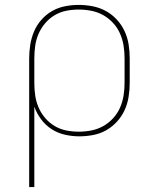

<svg xmlns="http://www.w3.org/2000/svg" viewBox="-20 -548 640 783"><path d="M99 215V-310Q99 -338 103.5 -366Q108 -394 119 -420Q130 -446 149 -467.5Q168 -489 192.5 -503Q217 -517 245 -522.5Q273 -528 301 -528Q329 -528 357.5 -522.5Q386 -517 411 -503.5Q436 -490 456 -468.5Q476 -447 488 -421Q500 -395 504.5 -367Q509 -339 509 -310V-210Q509 -182 504.5 -153.5Q500 -125 488.5 -99.5Q477 -74 457.5 -52.5Q438 -31 413.5 -17Q389 -3 360.5 2.5Q332 8 304 8Q274 8 245 1.5Q216 -5 191 -21Q166 -37 148 -61Q130 -85 120 -113V215ZM301 -11Q327 -11 352.5 -16Q378 -21 400.5 -33.5Q423 -46 441 -65.5Q459 -85 469.5 -109Q480 -133 484 -158.5Q488 -184 488 -210V-310Q488 -336 484 -361.5Q480 -387 469.5 -411Q459 -435 441 -454.5Q423 -474 400.5 -486.5Q378 -499 352.5 -504Q327 -509 301 -509Q275 -509 250 -504Q225 -499 203 -486Q181 -473 164 -453Q147 -433 137 -409.5Q127 -386 123.5 -361Q120 -336 120 -310V-210Q120 -184 123.5 -159Q127 -134 137 -110.5Q147 -87 164 -67Q181 -47 203 -34Q225 -21 250 -16Q275 -11 301 -11Z"/></svg>

Font: Iosevka SS04 Thin Extended
Style: Regular
Weight: 100
Width: 7
Monospace: yes
Designer: Belleve Invis
Foundry: Belleve Invis
Version: Version 19.0.0; ttfautohint (v1.8.4)